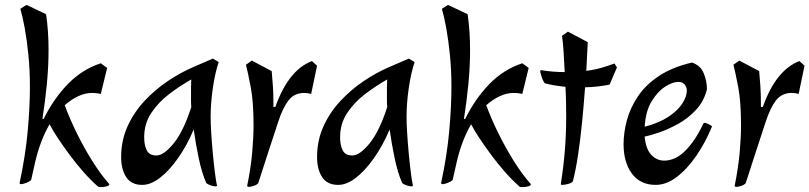

<svg xmlns="http://www.w3.org/2000/svg" viewBox="-20 -732 3301 783"><path d="M393 31Q384 31 381 30Q352 5 321.5 -29.5Q291 -64 264 -100.5Q237 -137 215.5 -169.5Q194 -202 183 -224L182 -225Q143 -157 123 -69L107 2Q100 9 86.5 14Q73 19 66 19Q60 19 60 14Q84 -98 93 -197.5Q102 -297 102 -379Q102 -445 96 -506Q90 -567 81 -616.5Q72 -666 63 -696L88 -712L168 -674Q173 -640 175.5 -604Q178 -568 178 -529Q178 -460 171 -388Q164 -316 153 -247H158Q199 -330 257 -389.5Q315 -449 391 -474L417 -455L391 -349Q374 -353 356 -353Q327 -353 298.5 -339.5Q270 -326 244 -303Q262 -253 291.5 -192.5Q321 -132 356 -76Q391 -20 426 19Q426 25 415 28Q404 31 393 31Z M858 28Q851 28 839 24Q827 20 821 14Q803 -27 790.5 -86.5Q778 -146 770 -204Q742 -138 706 -87Q670 -36 632.5 -7Q595 22 560 22Q515 22 494.5 -10Q474 -42 474 -91Q474 -159 500 -216.5Q526 -274 569.5 -320.5Q613 -367 664.5 -401.5Q716 -436 767 -458L848 -493L872 -479Q857 -435 848 -373Q839 -311 839 -255Q839 -228 841.5 -188Q844 -148 848 -105.5Q852 -63 856.5 -27.5Q861 8 865 25Q865 28 858 28ZM618 -98Q648 -98 688 -147Q728 -196 760 -295Q759 -306 759 -315.5Q759 -325 759 -333Q759 -358 759 -376Q759 -394 760 -408Q714 -382 670 -348.5Q626 -315 597 -271.5Q568 -228 568 -172Q568 -140 578.5 -119Q589 -98 618 -98Z M996 30Q988 30 988 26Q1003 -48 1008.5 -110Q1014 -172 1014 -222Q1014 -317 1002.5 -377Q991 -437 983 -468L1007 -485L1088 -442Q1091 -411 1093 -379.5Q1095 -348 1095 -315V-296H1103Q1156 -446 1252 -483L1273 -464L1249 -349Q1242 -351 1234.5 -352Q1227 -353 1221 -353Q1180 -353 1156.5 -322.5Q1133 -292 1114 -233.5Q1095 -175 1067 -90L1033 15Q1027 22 1015 26Q1003 30 996 30Z M1657 28Q1650 28 1638 24Q1626 20 1620 14Q1602 -27 1589.5 -86.5Q1577 -146 1569 -204Q1541 -138 1505 -87Q1469 -36 1431.5 -7Q1394 22 1359 22Q1314 22 1293.5 -10Q1273 -42 1273 -91Q1273 -159 1299 -216.5Q1325 -274 1368.5 -320.5Q1412 -367 1463.5 -401.5Q1515 -436 1566 -458L1647 -493L1671 -479Q1656 -435 1647 -373Q1638 -311 1638 -255Q1638 -228 1640.5 -188Q1643 -148 1647 -105.5Q1651 -63 1655.5 -27.5Q1660 8 1664 25Q1664 28 1657 28ZM1417 -98Q1447 -98 1487 -147Q1527 -196 1559 -295Q1558 -306 1558 -315.5Q1558 -325 1558 -333Q1558 -358 1558 -376Q1558 -394 1559 -408Q1513 -382 1469 -348.5Q1425 -315 1396 -271.5Q1367 -228 1367 -172Q1367 -140 1377.5 -119Q1388 -98 1417 -98Z M2112 31Q2103 31 2100 30Q2071 5 2040.5 -29.5Q2010 -64 1983 -100.5Q1956 -137 1934.5 -169.5Q1913 -202 1902 -224L1901 -225Q1862 -157 1842 -69L1826 2Q1819 9 1805.5 14Q1792 19 1785 19Q1779 19 1779 14Q1803 -98 1812 -197.5Q1821 -297 1821 -379Q1821 -445 1815 -506Q1809 -567 1800 -616.5Q1791 -666 1782 -696L1807 -712L1887 -674Q1892 -640 1894.5 -604Q1897 -568 1897 -529Q1897 -460 1890 -388Q1883 -316 1872 -247H1877Q1918 -330 1976 -389.5Q2034 -449 2110 -474L2136 -455L2110 -349Q2093 -353 2075 -353Q2046 -353 2017.5 -339.5Q1989 -326 1963 -303Q1981 -253 2010.5 -192.5Q2040 -132 2075 -76Q2110 -20 2145 19Q2145 25 2134 28Q2123 31 2112 31Z M2274 22Q2267 22 2267 19Q2279 -58 2284 -124.5Q2289 -191 2289 -257Q2289 -278 2288.5 -310Q2288 -342 2286 -378Q2265 -380 2243.5 -383.5Q2222 -387 2203 -392Q2199 -394 2194.5 -404Q2190 -414 2187 -424.5Q2184 -435 2183 -440Q2183 -445 2185 -445.5Q2187 -446 2187 -446Q2209 -442 2234.5 -440Q2260 -438 2283 -438Q2281 -480 2278.5 -519Q2276 -558 2272 -586L2296 -603L2377 -560L2371 -443Q2408 -448 2436 -456.5Q2464 -465 2486 -473L2496 -457L2466 -387Q2417 -377 2366 -376Q2361 -307 2354 -235.5Q2347 -164 2337.5 -101Q2328 -38 2316 8Q2310 15 2295.5 18.5Q2281 22 2274 22Z M2654 22Q2591 22 2557 -24Q2523 -70 2523 -144Q2523 -191 2536.5 -241.5Q2550 -292 2581.5 -339Q2613 -386 2667 -422Q2721 -458 2802 -477Q2837 -465 2850 -433Q2863 -401 2863 -368Q2851 -319 2818.5 -284Q2786 -249 2745 -226.5Q2704 -204 2667 -191.5Q2630 -179 2609 -175Q2614 -123 2636.5 -100Q2659 -77 2688 -77Q2734 -77 2774 -116.5Q2814 -156 2847 -225Q2849 -231 2854 -231Q2859 -231 2868 -226.5Q2877 -222 2884 -217Q2857 -151 2819.5 -96.5Q2782 -42 2739.5 -10Q2697 22 2654 22ZM2609 -215Q2669 -231 2707 -256.5Q2745 -282 2763 -310.5Q2781 -339 2781 -363Q2781 -377 2772 -387.5Q2763 -398 2746 -398Q2723 -398 2692.5 -378.5Q2662 -359 2637.5 -319Q2613 -279 2609 -215Z M2984 30Q2976 30 2976 26Q2991 -48 2996.5 -110Q3002 -172 3002 -222Q3002 -317 2990.5 -377Q2979 -437 2971 -468L2995 -485L3076 -442Q3079 -411 3081 -379.5Q3083 -348 3083 -315V-296H3091Q3144 -446 3240 -483L3261 -464L3237 -349Q3230 -351 3222.5 -352Q3215 -353 3209 -353Q3168 -353 3144.5 -322.5Q3121 -292 3102 -233.5Q3083 -175 3055 -90L3021 15Q3015 22 3003 26Q2991 30 2984 30Z"/></svg>

Font: Julee
Style: Regular
Weight: 400
Designer: Julian Tunni
Foundry: Julian Tunni
Version: Version 1.002; ttfautohint (v1.8.4.7-5d5b);gftools[0.9.23]